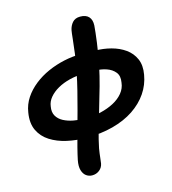

<svg xmlns="http://www.w3.org/2000/svg" viewBox="-143 -879 1125 1255"><g transform="rotate(-15 420.0 -251.5)"><path d="M350 13Q284 13 221 -1Q158 -15 110 -45.5Q62 -76 38.5 -125.5Q15 -175 27 -246Q35 -298 63.5 -341Q92 -384 135.5 -418.5Q179 -453 232 -476.5Q285 -500 342.5 -512.5Q400 -525 455 -525L444 -397Q392 -396 346 -384.5Q300 -373 264 -352.5Q228 -332 205.5 -305Q183 -278 179 -246Q172 -208 187 -182Q202 -156 231.5 -140.5Q261 -125 298.5 -118Q336 -111 376 -111Q432 -111 482.5 -123Q533 -135 572.5 -156Q612 -177 637 -207.5Q662 -238 666 -276Q674 -320 653 -346Q632 -372 595.5 -384.5Q559 -397 517 -397L552 -523Q608 -523 661 -509Q714 -495 754 -466.5Q794 -438 813.5 -393.5Q833 -349 822 -288Q811 -222 773.5 -167Q736 -112 675.5 -71.5Q615 -31 532.5 -9Q450 13 350 13ZM325 260Q303 260 285 247Q267 234 259 207Q251 180 259 139Q266 105 278.5 56Q291 7 307.5 -52Q324 -111 341 -174Q358 -237 373.5 -299Q389 -361 400 -417Q413 -480 420.5 -536.5Q428 -593 432 -634Q436 -675 439 -691Q445 -721 463.5 -742Q482 -763 516 -763Q555 -763 574 -742Q593 -721 591 -683Q588 -643 578.5 -571Q569 -499 552 -415Q540 -357 521.5 -290Q503 -223 482 -154Q461 -85 442.5 -19.5Q424 46 413 101Q407 137 404.5 164Q402 191 400 200Q395 227 374 243.5Q353 260 325 260Z"/></g></svg>

Font: Shantell Sans Light
Style: Bold Italic
Weight: 700
Italic angle: -11°
Version: Version 1.011;[c5ecc13dd]